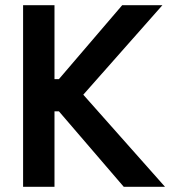

<svg xmlns="http://www.w3.org/2000/svg" viewBox="-20 -720 662 740"><path d="M69 0V-700H190V-415H207L451 -700H606L301 -355L616 0H457L207 -291H190V0Z"/></svg>

Font: Space Grotesk SemiBold
Style: Regular
Weight: 600
Designer: Florian Karsten
Foundry: Florian Karsten
Version: Version 2.000